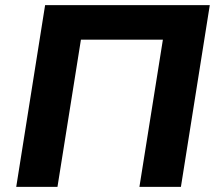

<svg xmlns="http://www.w3.org/2000/svg" viewBox="-20 -725 844 745"><path d="M43 0 155 -705H794L682 0H521L612 -571H294L203 0Z"/></svg>

Font: Nunito Sans 9pt ExtraBold
Style: Italic
Weight: 800
Italic angle: -9°
Version: Version 3.101;gftools[0.9.27]